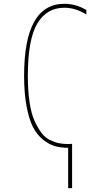

<svg xmlns="http://www.w3.org/2000/svg" viewBox="-20 -760 540 1000"><path d="M125 -365.2Q125 -288.1 133.8 -228.5Q142.6 -168.9 159.7 -131.3Q176.8 -93.8 195.8 -68.4Q214.8 -43 240.2 -30.8Q265.6 -18.6 287.1 -14.2Q308.6 -9.8 335 -9.8Q337.9 -9.8 344.7 -10.3Q351.6 -10.7 355.5 -10.7V219.7H335V9.8Q296.9 9.8 266.1 1Q235.4 -7.8 204.1 -32.7Q172.9 -57.6 151.9 -98.1Q130.9 -138.7 118.2 -207Q105.5 -275.4 105.5 -365.2Q105.5 -740.2 315.4 -740.2Q375 -740.2 429.7 -708V-684.6Q373 -719.7 315.4 -719.7Q222.7 -719.7 173.8 -636.7Q125 -553.7 125 -365.2Z"/></svg>

Font: Mgen+ 1m thin
Style: Regular
Weight: 100
Designer: [Source Han Sans]
Ryoko NISHIZUKA  (kana & ideographs); Paul D. Hunt (Latin, Greek & Cyrillic); Wenlong ZHANG  (bopomofo
Version: Version 1.059.20150602